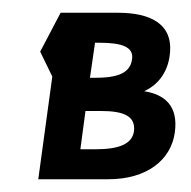

<svg xmlns="http://www.w3.org/2000/svg" viewBox="-20 -281 299 301"><path d="M106 -47 114 -107H138C174 -107 193 -99 190 -75C187 -55 166 -47 130 -47ZM121 -159 129 -214H136C172 -214 190 -207 187 -188C184 -166 164 -159 128 -159ZM75 -261 43 -200 62 -161 40 0H150C210 0 248 -30 254 -73C260 -115 238 -133 206 -138C230 -149 243 -170 246 -194C253 -244 215 -261 165 -261Z"/></svg>

Font: Hussar Tani
Style: DwaKurs
Weight: 700
Foundry: Cannot Into Space Fonts
Version: Version 0.92